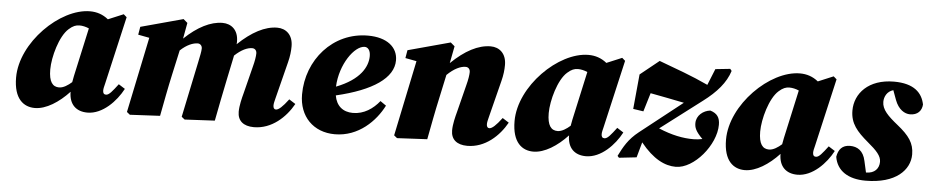

<svg xmlns="http://www.w3.org/2000/svg" viewBox="-36 -730 4766 985"><g transform="rotate(5 2347.0 -237.5)"><path d="M218 -188C218 -252 248 -362 294 -402C314 -420 330 -426 348 -426C364 -426 381 -422 397 -415L342 -165C340 -154 338 -143 336 -133C317 -116 293 -100 271 -100C238 -100 218 -124 218 -188ZM427 16C505 16 574 -57 608 -122L575 -143C546 -105 530 -84 514 -84C503 -84 498 -91 498 -104C498 -114 501 -125 505 -141L585 -489L569 -503L490 -470C462 -493 430 -503 396 -503C241 -503 47 -312 47 -132C47 -21 99 16 156 16C214 16 279 -26 332 -83C332 -18 369 16 427 16Z M800 0C814 -73 827 -144 843 -216L871 -343C904 -374 936 -387 961 -387C972 -387 983 -378 983 -363C983 -347 977 -322 971 -292L911 -5L927 8L1082 0C1096 -73 1110 -144 1125 -216L1149 -331C1150 -334 1150 -338 1151 -341C1185 -373 1216 -387 1241 -387C1254 -387 1264 -378 1264 -362C1264 -347 1260 -322 1252 -292L1217 -153C1210 -127 1200 -88 1200 -56C1200 -10 1230 16 1284 16C1376 16 1447 -51 1486 -121L1453 -142C1423 -102 1403 -84 1389 -84C1380 -84 1375 -91 1375 -104C1375 -114 1378 -125 1382 -141L1430 -331C1438 -362 1441 -389 1441 -414C1441 -474 1404 -503 1360 -503C1297 -503 1229 -467 1159 -400C1160 -404 1160 -409 1160 -414C1160 -474 1123 -503 1078 -503C1017 -503 950 -469 883 -405L898 -487L877 -505L659 -446L652 -405L710 -394L629 -5L645 8Z M1815 -444C1831 -444 1845 -430 1845 -399C1845 -344 1808 -275 1686 -228C1691 -344 1763 -444 1815 -444ZM1701 16C1823 16 1909 -72 1950 -153L1920 -174C1887 -133 1841 -101 1784 -101C1733 -101 1698 -129 1689 -183C1877 -227 1981 -298 1981 -389C1981 -456 1926 -503 1827 -503C1646 -503 1516 -351 1516 -173C1516 -60 1590 16 1701 16Z M2176 0C2190 -73 2203 -144 2219 -216L2245 -337C2281 -372 2314 -387 2340 -387C2353 -387 2363 -378 2363 -362C2363 -347 2359 -322 2351 -292L2316 -153C2309 -127 2299 -88 2299 -56C2299 -10 2329 16 2383 16C2475 16 2546 -51 2585 -121L2552 -142C2522 -102 2502 -84 2488 -84C2479 -84 2474 -91 2474 -104C2474 -114 2477 -125 2481 -141L2529 -331C2537 -362 2540 -389 2540 -414C2540 -474 2503 -503 2459 -503C2395 -503 2327 -467 2257 -399L2274 -487L2253 -505L2035 -446L2028 -405L2086 -394L2005 -5L2021 8Z M2785 -188C2785 -252 2815 -362 2861 -402C2881 -420 2897 -426 2915 -426C2931 -426 2948 -422 2964 -415L2909 -165C2907 -154 2905 -143 2903 -133C2884 -116 2860 -100 2838 -100C2805 -100 2785 -124 2785 -188ZM2994 16C3072 16 3141 -57 3175 -122L3142 -143C3113 -105 3097 -84 3081 -84C3070 -84 3065 -91 3065 -104C3065 -114 3068 -125 3072 -141L3152 -489L3136 -503L3057 -470C3029 -493 2997 -503 2963 -503C2808 -503 2614 -312 2614 -132C2614 -21 2666 16 2723 16C2781 16 2846 -26 2899 -83C2899 -18 2936 16 2994 16Z M3215 -247 3268 -239 3297 -335C3355 -324 3413 -313 3471 -301C3398 -244 3326 -187 3254 -130C3202 -89 3180 -48 3156 0L3164 9L3254 -1L3276 -80C3341 1 3402 30 3458 30C3552 30 3660 -100 3660 -204C3660 -241 3646 -262 3610 -273C3574 -269 3539 -242 3539 -202C3539 -180 3545 -161 3582 -124C3568 -121 3552 -119 3536 -119C3482 -119 3425 -130 3356 -159L3568 -320C3636 -371 3682 -424 3701 -485L3693 -495L3617 -487L3583 -403C3500 -442 3415 -472 3329 -504L3232 -426Z M3874 -188C3874 -252 3904 -362 3950 -402C3970 -420 3986 -426 4004 -426C4020 -426 4037 -422 4053 -415L3998 -165C3996 -154 3994 -143 3992 -133C3973 -116 3949 -100 3927 -100C3894 -100 3874 -124 3874 -188ZM4083 16C4161 16 4230 -57 4264 -122L4231 -143C4202 -105 4186 -84 4170 -84C4159 -84 4154 -91 4154 -104C4154 -114 4157 -125 4161 -141L4241 -489L4225 -503L4146 -470C4118 -493 4086 -503 4052 -503C3897 -503 3703 -312 3703 -132C3703 -21 3755 16 3812 16C3870 16 3935 -26 3988 -83C3988 -18 4025 16 4083 16Z M4340 -155C4300 -155 4280 -131 4274 -93C4286 -21 4345 16 4434 16C4590 16 4661 -59 4661 -139C4661 -197 4634 -234 4573 -283C4522 -324 4490 -355 4490 -395C4490 -421 4504 -450 4536 -459L4554 -410C4572 -362 4604 -343 4632 -343C4671 -343 4692 -367 4694 -399C4682 -458 4640 -503 4536 -503C4405 -503 4336 -425 4336 -337C4336 -270 4371 -231 4429 -182C4476 -143 4500 -117 4500 -87C4500 -52 4477 -26 4434 -26H4433L4420 -84C4409 -137 4377 -155 4340 -155Z"/></g></svg>

Font: Source Serif Pro Black
Style: Italic
Weight: 900
Italic angle: -12°
Designer: Frank Grießhammer
Foundry: Adobe Systems Incorporated
Version: Version 3.001;hotconv 1.0.111;makeotfexe 2.5.65597